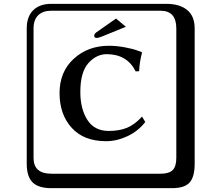

<svg xmlns="http://www.w3.org/2000/svg" viewBox="-20 -774 1140 1006"><path d="M587.9 -676.8 639.6 -633.8 521 -585.4Q498.5 -575.7 485.4 -575.2Q473.1 -575.2 473.6 -588.4Q473.6 -595.7 485.4 -605ZM550.8 -534.2Q590.8 -534.2 633.8 -526.1Q676.8 -518.1 699.7 -509.3L722.2 -501L724.1 -498Q710.9 -448.2 709 -400.9L690.9 -399.9Q646 -489.7 540 -490.2Q484.9 -490.2 442.9 -443.1Q400.9 -396 400.9 -292Q400.9 -203.1 438 -145.5Q475.1 -87.9 549.8 -87.9Q605 -87.9 645.5 -104.5Q686 -121.1 724.1 -163.1L741.2 -134.8Q704.1 -86.9 647.9 -60.5Q591.8 -34.2 536.1 -34.2Q418.9 -34.2 355.5 -104.5Q292 -174.8 292 -286.1Q292 -397.9 366.5 -466.1Q440.9 -534.2 550.8 -534.2ZM249 -717.8Q204.1 -717.8 179.9 -693.8Q155.8 -669.9 155.8 -625V53.2Q155.8 136.2 249 136.2H820.8Q865.7 136.2 884.8 117.2Q903.8 98.1 903.8 53.2V-625Q903.8 -717.8 820.8 -717.8ZM1000 84Q1000 152.8 973.4 182.4Q946.8 211.9 880.9 211.9H249Q181.2 211.9 150.6 181.4Q120.1 150.9 120.1 84V-625Q120.1 -687 154.1 -720.5Q188 -753.9 249 -753.9H851.1Q920.9 -753.9 960.4 -721.9Q1000 -689.9 1000 -625Z"/></svg>

Font: Linux Biolinum Keyboard
Style: Regular
Weight: 700
Designer: Philipp H. Poll
Foundry: Philipp H. Poll
Version: Version 0.6.1 ; ttfautohint (v0.9)